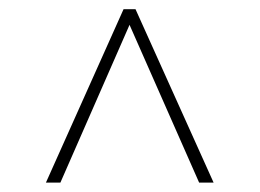

<svg xmlns="http://www.w3.org/2000/svg" viewBox="-20 -705 565 418"><path d="M258 -660H266L111.5 -307.5H80L249 -685H275L445 -307.5H413.5Z"/></svg>

Font: Newsreader 36pt Light
Style: Regular
Weight: 300
Designer: Hugues Gentile
Foundry: Production Type
Version: Version 1.003